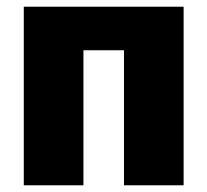

<svg xmlns="http://www.w3.org/2000/svg" viewBox="-20 -553 619 573"><path d="M350 0V-403H229V0H51V-533H528V0Z"/></svg>

Font: FiraGO ExtraBold
Style: Regular
Weight: 800
Designer: bBox Type
Foundry: bBox Type GmbH
Version: Version 1.001;PS 001.001;hotconv 1.0.88;makeotf.lib2.5.64775